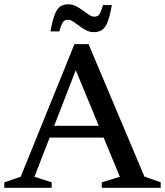

<svg xmlns="http://www.w3.org/2000/svg" viewBox="-26 -894 784 914"><path d="M182 -239V-295H520V-239ZM661.5 -53.5 739 -26V0H458.5V-26L544.5 -52.5L320 -595.5H348.5L138 -52.5L220 -26V0H-5.5V-26L72.5 -52.5L328.5 -684H395.5ZM506.5 -870Q497 -817 486 -789.2Q475 -761.5 459.2 -751.2Q443.5 -741 420 -741Q401 -741 384.2 -749.8Q367.5 -758.5 352 -770.2Q336.5 -782 322.8 -791Q309 -800 297 -800Q288 -800 281.2 -796Q274.5 -792 268.5 -780Q262.5 -768 256.5 -744.5H214Q224 -797.5 234.8 -825.2Q245.5 -853 261.2 -863.2Q277 -873.5 300 -873.5Q319 -873.5 336 -864.8Q353 -856 368.5 -844.2Q384 -832.5 397.8 -823.5Q411.5 -814.5 423.5 -814.5Q432 -814.5 439 -818.5Q446 -822.5 452 -834.8Q458 -847 464 -870Z"/></svg>

Font: Newsreader 16pt 16pt Medium
Style: Regular
Weight: 500
Version: Version 1.003